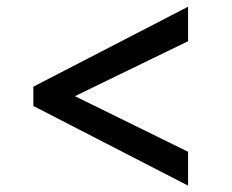

<svg xmlns="http://www.w3.org/2000/svg" viewBox="-20 -576 709 587"><path d="M555 -8.5 82 -252V-311L555 -555.5V-450L209 -282L555 -112Z"/></svg>

Font: Merriweather 20pt
Style: Bold
Weight: 700
Version: Version 2.100